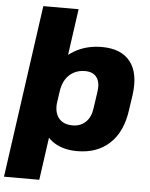

<svg xmlns="http://www.w3.org/2000/svg" viewBox="-64 -789 798 1019"><g transform="rotate(5 334.5 -280.0)"><path d="M371 11Q298 11 248.5 -20Q199 -51 177.5 -108.5Q156 -166 166 -244L174 -298Q186 -377 223.5 -433.5Q261 -490 320.5 -520.5Q380 -551 454 -551Q558 -551 606 -489Q654 -427 638 -311L626 -229Q610 -113 543.5 -51Q477 11 371 11ZM125 -740H313L261 -369L184 180H-4ZM335 -123Q377 -123 404.5 -149.5Q432 -176 438 -224L451 -314Q458 -363 438 -389.5Q418 -416 376 -416Q342 -416 315.5 -401.5Q289 -387 272.5 -360.5Q256 -334 251 -296L243 -244Q235 -187 259.5 -155Q284 -123 335 -123Z"/></g></svg>

Font: Pathway Extreme SemiCondensed ExtraBold
Style: Italic
Weight: 800
Width: 4
Italic angle: -8°
Version: Version 1.001;gftools[0.9.26]